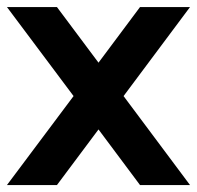

<svg xmlns="http://www.w3.org/2000/svg" viewBox="-20 -533 567 553"><path d="M191.9 -256.3 0 -512.7H144L263.7 -352.5L383.3 -512.7H527.3L335.9 -256.3L527.3 0H383.3L263.7 -160.2L144 0H0Z"/></svg>

Font: SansationBold
Style: Bold
Weight: 700
Designer: Bernd Montag
Version: Version 1.301